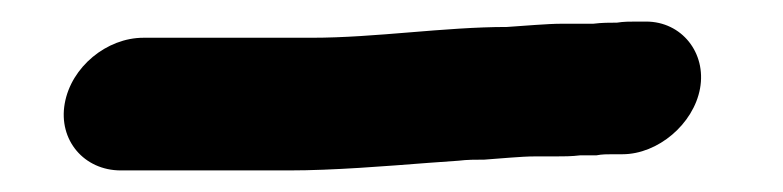

<svg xmlns="http://www.w3.org/2000/svg" viewBox="-20 -42 726 178"><path d="M92 116H248C289 116 338 112 377 109L405 107C413 106 421 106 429 106C444 105 463 103 476 103H495C502 103 510 103 518 102H533C538 101 543 101 548 101H557C590 101 623 73 629 40C635 7 612 -22 579 -22H570C564 -22 558 -22 552 -21C545 -21 538 -21 530 -20H501C487 -20 466 -18 450 -17C392 -17 328 -7 269 -7H113C79 -7 46 20 40 54C34 88 58 116 92 116Z"/></svg>

Font: Blanket
Style: BdObl
Weight: 700
Foundry: Cannot Into Space Fonts
Version: Version 0.9